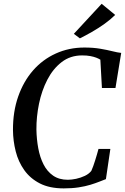

<svg xmlns="http://www.w3.org/2000/svg" viewBox="-20 -1008 674 1036"><path d="M324 8.5Q247.5 8.5 195.2 -18.2Q143 -45 111 -90Q79 -135 64.8 -191.2Q50.5 -247.5 50 -306Q49.5 -405 78 -486.8Q106.5 -568.5 158.2 -627.8Q210 -687 281 -719.2Q352 -751.5 435.5 -751.5Q483.5 -751.5 521.2 -745Q559 -738.5 586.8 -731.5Q614.5 -724.5 634 -722.5L603 -533H530L521.5 -686Q512 -692 498.8 -697Q485.5 -702 467.2 -705.5Q449 -709 423 -709Q359.5 -709 312.8 -673Q266 -637 235.5 -578Q205 -519 190.5 -448.5Q176 -378 176.5 -309Q177.5 -256.5 186.5 -207.8Q195.5 -159 215 -120.8Q234.5 -82.5 266.8 -60.2Q299 -38 346 -38Q366 -38 390.8 -43.2Q415.5 -48.5 438 -59.2Q460.5 -70 473 -86.5Q478 -97.5 483.2 -112Q488.5 -126.5 493.5 -142.8Q498.5 -159 503.2 -174.8Q508 -190.5 511.5 -204.5H575.5L551.5 -41.5Q537 -36 516.2 -27.8Q495.5 -19.5 467.8 -11Q440 -2.5 404.5 3Q369 8.5 324 8.5ZM411 -801 378.5 -825.5 528.5 -987.5 601.5 -927.5Q577 -903 543.8 -879.2Q510.5 -855.5 475.5 -835.5Q440.5 -815.5 411 -801Z"/></svg>

Font: Merriweather 72pt Medium
Style: Italic
Weight: 500
Italic angle: -7.8°
Version: Version 2.101